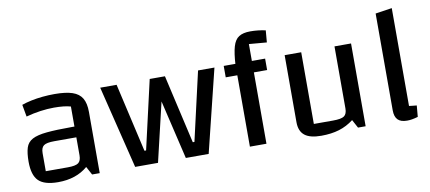

<svg xmlns="http://www.w3.org/2000/svg" viewBox="-64 -904 2555 1142"><g transform="rotate(-10 1213.5 -332.5)"><path d="M208 10Q125 10 90 -24.5Q55 -59 55 -140Q55 -192 65 -224Q75 -256 105 -272Q135 -288 192.5 -293.5Q250 -299 345 -299H390V-234H227Q180 -234 163 -221.5Q146 -209 146 -176V-67H280Q326 -67 343 -79.5Q360 -92 360 -125V-420Q323 -431 259 -431Q220 -431 177 -425Q134 -419 90 -407L77 -480Q102 -489 135 -496Q168 -503 204.5 -506.5Q241 -510 276 -510Q344 -510 384 -496.5Q424 -483 442 -452.5Q460 -422 460 -370V0H414L387 -50Q317 10 208 10Z M980 0 862 -500H942L1037 -85H1047L1142 -500H1241L1118 0ZM674 0 551 -500H650L745 -85H755L850 -500H930L812 0Z M1467 0H1367V-494Q1371 -564 1382.5 -603.5Q1394 -643 1419 -659Q1444 -675 1488 -675Q1511 -675 1534 -672.5Q1557 -670 1580 -665L1574 -593L1467 -602ZM1547 -500V-431H1297V-500Z M2066 -500V0H2020L1993 -50Q1953 -19 1905.5 -4.5Q1858 10 1797 10Q1729 10 1697 -15.5Q1665 -41 1665 -95V-500H1765V-67H1881Q1931 -67 1948.5 -79.5Q1966 -92 1966 -125V-500Z M2341 -74Q2350 -73 2362.5 -71.5Q2375 -70 2387 -69L2381 -1Q2360 5 2345 7.5Q2330 10 2315 10Q2277 10 2259 -8.5Q2241 -27 2241 -65V-650L2341 -665Z"/></g></svg>

Font: Changa ExtraLight
Style: Regular
Weight: 400
Version: Version 3.002; ttfautohint (v1.8.2)